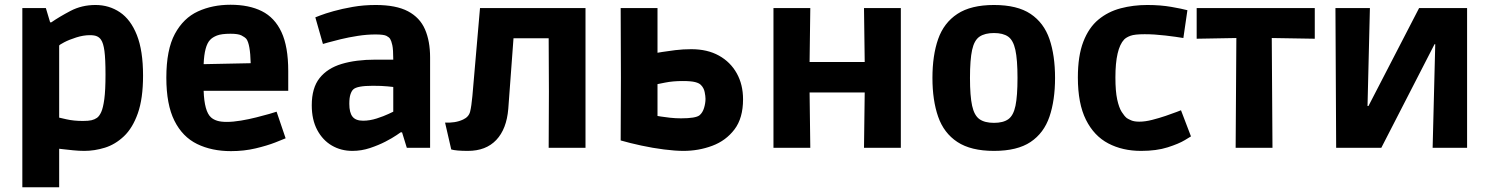

<svg xmlns="http://www.w3.org/2000/svg" viewBox="-20 -622 6277 808"><path d="M74 166V-588H173L191 -528H196Q229 -551 276.5 -576Q324 -601 382 -601Q439 -601 484.5 -570.5Q530 -540 556 -474.5Q582 -409 582 -304Q582 -207 560 -145Q538 -83 501.5 -48.5Q465 -14 421.5 -0.5Q378 13 335 13Q313 13 288 10.5Q263 8 246 6Q229 4 229 4V166ZM329 -113Q352 -113 365 -116Q378 -119 388 -126Q398 -133 406 -150.5Q414 -168 419 -205Q424 -242 424 -308Q424 -374 419.5 -407.5Q415 -441 405 -455Q399 -464 388.5 -469Q378 -474 358 -474Q331 -474 301 -464.5Q271 -455 250 -444Q229 -433 229 -430V-127Q229 -127 259.5 -120Q290 -113 329 -113Z M952 14Q871 14 809.5 -16Q748 -46 714 -114Q680 -182 680 -295Q680 -413 716 -479.5Q752 -546 813 -574Q874 -602 950 -602Q1028 -602 1082 -575Q1136 -548 1164.5 -487Q1193 -426 1193 -323V-240H837Q840 -153 868 -128Q878 -119 893.5 -114Q909 -109 934 -109Q961 -109 994 -114.5Q1027 -120 1058.5 -128Q1090 -136 1113 -142.5Q1136 -149 1144 -152L1182 -40Q1173 -36 1138.5 -22.5Q1104 -9 1055.5 2.5Q1007 14 952 14ZM864 -454Q840 -429 837 -352L1035 -356Q1033 -436 1017 -458Q1010 -466 996 -473Q982 -480 950 -480Q912 -480 893 -472.5Q874 -465 864 -454Z M1463 13Q1415 13 1376.5 -9.5Q1338 -32 1315 -75Q1292 -118 1292 -179Q1292 -252 1325 -293.5Q1358 -335 1418 -353Q1478 -371 1560 -371H1635Q1635 -414 1631 -432Q1627 -450 1622 -458Q1618 -465 1606.5 -471Q1595 -477 1560 -477Q1524 -477 1485.5 -471Q1447 -465 1414 -457Q1381 -449 1360 -443Q1339 -437 1339 -437L1307 -549Q1307 -549 1327.5 -557Q1348 -565 1383.5 -575Q1419 -585 1464.5 -593Q1510 -601 1561 -601Q1647 -601 1697 -574.5Q1747 -548 1768.5 -498.5Q1790 -449 1790 -380V0H1692L1672 -65H1666Q1666 -65 1648.5 -53Q1631 -41 1602 -26Q1573 -11 1537 1Q1501 13 1463 13ZM1508 -114Q1536 -114 1565.5 -123.5Q1595 -133 1615 -142.5Q1635 -152 1635 -152V-256Q1635 -256 1611 -258.5Q1587 -261 1549 -261Q1483 -261 1467 -246Q1460 -240 1455 -225.5Q1450 -211 1450 -185Q1450 -148 1463.5 -131Q1477 -114 1508 -114Z M1879 7 1853 -106Q1873 -105 1892.5 -108Q1912 -111 1929 -119Q1953 -130 1958.5 -152.5Q1964 -175 1968 -218L2000 -588H2444V0H2289L2290 -236L2289 -461H2141L2119 -164Q2112 -79 2068.5 -33Q2025 13 1949 13Q1900 13 1879 7Z M2856 13Q2822 13 2774.5 7Q2727 1 2678.5 -9.5Q2630 -20 2592 -31L2593 -296L2592 -588H2747V-400Q2747 -400 2768 -403.5Q2789 -407 2822 -411Q2855 -415 2889 -415Q2957 -415 3005.5 -388Q3054 -361 3080.5 -313.5Q3107 -266 3107 -204Q3107 -125 3071 -77.5Q3035 -30 2977.5 -8.5Q2920 13 2856 13ZM2846 -124Q2908 -124 2924 -137Q2937 -148 2943 -168Q2949 -188 2949 -206Q2949 -217 2945.5 -234.5Q2942 -252 2930 -264Q2923 -272 2905.5 -276.5Q2888 -281 2853 -281Q2812 -281 2779.5 -274.5Q2747 -268 2747 -268V-134Q2747 -134 2762 -131.5Q2777 -129 2800 -126.5Q2823 -124 2846 -124Z M3235 0V-588H3390L3387 -361H3619L3616 -588H3771V0H3616L3619 -233H3387L3390 0Z M4163 13Q4066 13 4009 -24.5Q3952 -62 3928 -131Q3904 -200 3904 -294Q3904 -389 3928 -457.5Q3952 -526 4009 -563.5Q4066 -601 4163 -601Q4261 -601 4317 -563.5Q4373 -526 4396.5 -457.5Q4420 -389 4420 -294Q4420 -200 4396.5 -131Q4373 -62 4317 -24.5Q4261 13 4163 13ZM4163 -105Q4202 -105 4223.5 -120.5Q4245 -136 4253.5 -177Q4262 -218 4262 -294Q4262 -371 4253 -412Q4244 -453 4222.5 -468Q4201 -483 4163 -483Q4125 -483 4102.5 -468Q4080 -453 4071 -412Q4062 -371 4062 -294Q4062 -218 4071 -177Q4080 -136 4102 -120.5Q4124 -105 4163 -105Z M4782 13Q4704 13 4644 -18.5Q4584 -50 4550 -118Q4516 -186 4516 -296Q4516 -387 4539 -446.5Q4562 -506 4602.5 -539.5Q4643 -573 4696 -587Q4749 -601 4808 -601Q4864 -601 4909.5 -593Q4955 -585 4977 -579L4960 -462Q4931 -467 4884.5 -472.5Q4838 -478 4797 -478Q4755 -478 4737.5 -471.5Q4720 -465 4711 -456Q4674 -417 4674 -296Q4674 -238 4681.5 -203.5Q4689 -169 4700.5 -151Q4712 -133 4722 -125Q4728 -121 4740.5 -115.5Q4753 -110 4775 -110Q4799 -110 4828.5 -117.5Q4858 -125 4886 -134.5Q4914 -144 4932 -151Q4950 -158 4950 -158L4992 -48Q4992 -48 4966.5 -32.5Q4941 -17 4894 -2Q4847 13 4782 13Z M5180 0 5183 -462 5016 -459V-588H5513V-459L5332 -462L5335 0Z M5603 0 5600 -588H5745L5735 -176H5739L5952 -588H6154V0H6009L6020 -436H6017L5793 0Z"/></svg>

Font: Ruda SemiBold
Style: Bold
Weight: 900
Designer: Mariela Monsalve and Angelina Sanchez
Foundry: Mariela Monsalve and Angelina Sanchez
Version: Version 2.000